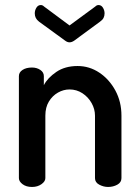

<svg xmlns="http://www.w3.org/2000/svg" viewBox="-20 -742 552 762"><path d="M107 0Q84 0 69.5 -11Q55 -22 55 -35V-440Q55 -455 69.5 -464.5Q84 -474 107 -474Q126 -474 140 -464.5Q154 -455 154 -440V-404Q169 -433 203.5 -456.5Q238 -480 288 -480Q335 -480 374.5 -453.5Q414 -427 438 -382.5Q462 -338 462 -283V-35Q462 -18 445.5 -9Q429 0 409 0Q391 0 374 -9Q357 -18 357 -35V-283Q357 -309 343.5 -333Q330 -357 307 -372Q284 -387 256 -387Q232 -387 210 -374.5Q188 -362 174 -339Q160 -316 160 -283V-35Q160 -22 144.5 -11Q129 0 107 0ZM256 -574Q247 -574 238 -581L135 -656Q126 -663 122 -671Q118 -679 118 -689Q118 -701 124.5 -711.5Q131 -722 142 -722Q149 -722 155 -716L256 -641L358 -716Q364 -722 371 -722Q382 -722 388.5 -711.5Q395 -701 395 -689Q395 -679 391 -671Q387 -663 377 -656L275 -581Q265 -574 256 -574Z"/></svg>

Font: Dosis SemiBold
Style: Regular
Weight: 600
Designer: EdgarTolentino, PabloImpallari, IginoMarini
Foundry: EdgarTolentino, PabloImpallari, IginoMarini
Version: Version 3.001; ttfautohint (v1.8.2)